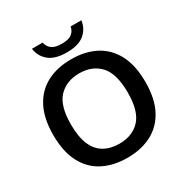

<svg xmlns="http://www.w3.org/2000/svg" viewBox="-210 -1108 1233 1283"><g transform="rotate(-30 406.0 -466.0)"><path d="M406 9.5Q298.5 9.5 218.5 -32Q138.5 -73.5 94.5 -157.8Q50.5 -242 50.5 -370Q50.5 -498 94.8 -582.2Q139 -666.5 219 -708Q299 -749.5 406 -749.5Q514 -749.5 593.8 -707.8Q673.5 -666 717.5 -581.8Q761.5 -497.5 761.5 -370Q761.5 -242.5 717.2 -158.2Q673 -74 593 -32.2Q513 9.5 406 9.5ZM406 -99Q506.5 -99 565.2 -161.8Q624 -224.5 624 -367Q624 -514 565 -577.5Q506 -641 406 -641Q306.5 -641 247.2 -578.5Q188 -516 188 -373Q188 -274.5 214.5 -214.2Q241 -154 290 -126.5Q339 -99 406 -99ZM406.5 -803Q315.5 -803 269.2 -842Q223 -881 215.5 -941H298Q304.5 -908 329.2 -889Q354 -870 406.5 -870Q459 -870 483.5 -889Q508 -908 514 -941H596.5Q589 -880.5 543.2 -841.8Q497.5 -803 406.5 -803Z"/></g></svg>

Font: Encode Sans Semi Expanded SemiBold
Style: Regular
Weight: 600
Width: 6
Designer: Multiple Designers
Foundry: Impallari Type
Version: Version 3.000; ttfautohint (v1.8.3) -l 8 -r 50 -G 200 -x 14 